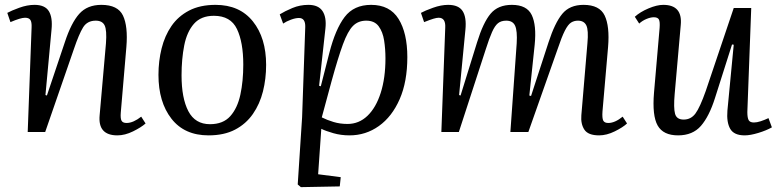

<svg xmlns="http://www.w3.org/2000/svg" viewBox="-20 -543 3208 790"><path d="M579 -35Q561 -19 527.5 -2.5Q494 14 463 14Q382 14 390 -69L416 -365Q420 -419 410.5 -438.5Q401 -458 374 -458Q339 -458 322 -430.5Q305 -403 284 -341L166 0H94L110 -430Q111 -452 105 -461Q99 -470 83 -470Q65 -470 23 -452L10 -490Q26 -499 59 -511Q92 -523 122 -523Q165 -523 181 -497Q197 -471 192 -421L167 -152L173 -150L247 -370Q273 -449 306 -486Q339 -523 397 -523Q465 -523 486 -479Q507 -435 500 -350L477 -80Q475 -56 480 -46.5Q485 -37 501 -37Q515 -37 530.5 -44Q546 -51 561 -63Z M838 14Q739 14 685.5 -54.5Q632 -123 632 -235Q632 -292 645 -344Q658 -396 685.5 -436Q713 -476 758 -499.5Q803 -523 867 -523Q966 -523 1020.5 -455Q1075 -387 1075 -276Q1075 -219 1062 -167Q1049 -115 1020.5 -74Q992 -33 947 -9.5Q902 14 838 14ZM844 -32Q898 -32 927.5 -65Q957 -98 969 -153.5Q981 -209 981 -277Q981 -369 955 -423.5Q929 -478 860 -478Q807 -478 778 -445Q749 -412 738 -356Q727 -300 727 -233Q727 -139 755 -85.5Q783 -32 844 -32Z M1236 -432Q1237 -469 1210 -469Q1196 -469 1177 -462Q1158 -455 1145 -446L1131 -484Q1152 -497 1183 -510Q1214 -523 1249 -523Q1290 -523 1307 -497.5Q1324 -472 1319 -426L1293 -190L1300 -188L1335 -325Q1360 -423 1398 -473Q1436 -523 1507 -523Q1584 -523 1620 -465Q1656 -407 1656 -308Q1656 -207 1624.5 -135Q1593 -63 1539 -24.5Q1485 14 1418 14Q1383 14 1351.5 5Q1320 -4 1302 -13L1289 174L1382 186L1378 224L1218 227L1205 216L1223 -60ZM1487 -458Q1454 -458 1432.5 -436.5Q1411 -415 1391 -360.5Q1371 -306 1344 -208L1304 -60Q1326 -49 1352.5 -41Q1379 -33 1410 -33Q1457 -33 1492 -66.5Q1527 -100 1546.5 -161Q1566 -222 1566 -303Q1566 -341 1560.5 -376.5Q1555 -412 1538 -435Q1521 -458 1487 -458Z M2106 -365Q2109 -416 2099.5 -437Q2090 -458 2063 -458Q2042 -458 2029 -447.5Q2016 -437 2004.5 -411Q1993 -385 1979 -341L1868 0H1796L1812 -430Q1814 -470 1785 -470Q1777 -470 1763.5 -466Q1750 -462 1725 -452L1712 -490Q1728 -499 1761.5 -511Q1795 -523 1824 -523Q1867 -523 1883.5 -497.5Q1900 -472 1895 -421L1869 -152L1875 -150L1943 -369Q1968 -450 1998.5 -486.5Q2029 -523 2086 -523Q2148 -523 2168 -481Q2188 -439 2180 -359L2158 -150L2165 -148L2237 -369Q2263 -449 2293.5 -486Q2324 -523 2381 -523Q2447 -523 2468 -479Q2489 -435 2482 -350L2459 -85Q2457 -57 2462 -47Q2467 -37 2483 -37Q2510 -37 2542 -63L2560 -35Q2543 -19 2509.5 -2.5Q2476 14 2445 14Q2400 14 2384.5 -9.5Q2369 -33 2372 -69L2397 -365Q2402 -419 2392.5 -438.5Q2383 -458 2358 -458Q2342 -458 2329.5 -450Q2317 -442 2304 -416.5Q2291 -391 2274 -340L2154 0H2080Z M2592 -474Q2614 -494 2648.5 -508.5Q2683 -523 2709 -523Q2789 -523 2781 -440L2756 -156Q2751 -99 2757.5 -75Q2764 -51 2793 -51Q2823 -51 2841.5 -76Q2860 -101 2884 -169L2999 -510H3071L3055 -82Q3055 -58 3060.5 -48.5Q3066 -39 3082 -39Q3094 -39 3109.5 -44Q3125 -49 3142 -57L3156 -19Q3133 -6 3100 4Q3067 14 3044 14Q3000 14 2984.5 -13Q2969 -40 2973 -88L2999 -359L2992 -360L2922 -140Q2898 -64 2864 -25Q2830 14 2770 14Q2709 14 2686 -26.5Q2663 -67 2671 -162L2694 -428Q2696 -454 2691 -463Q2686 -472 2670 -472Q2657 -472 2640 -465Q2623 -458 2610 -446Z"/></svg>

Font: Literata 36pt
Style: Italic
Weight: 400
Italic angle: -2°
Designer: Latin by Veronika Burian and Jose Scaglione. Greek by Irene Vlachou. Cyrillic by Vera Evstafieva
Foundry: TypeTogether
Version: Version 3.002